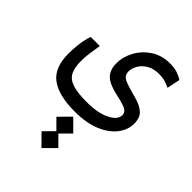

<svg xmlns="http://www.w3.org/2000/svg" viewBox="-237 -505 1060 1060"><g transform="rotate(45 293.0 24.5)"><path d="M270.5 168.9Q145.5 168.9 82.8 122.8Q20 76.7 20 -32.7Q20 -70.3 24.7 -107.7Q29.3 -145 41.5 -185.1H113.3Q106 -143.6 102.1 -114.5Q98.1 -85.4 98.1 -52.2Q98.1 -2 113.3 28.1Q128.4 58.1 168 71.5Q207.5 85 280.3 85Q367.7 85 419.4 58.8Q471.2 32.7 471.2 -2.4Q471.2 -16.1 464.1 -25.4Q457 -34.7 436.3 -42.7Q415.5 -50.8 373.5 -59.6Q304.2 -74.2 274.7 -101.8Q245.1 -129.4 245.1 -182.6Q245.1 -233.9 271.2 -281.7Q297.4 -329.6 344.7 -360.6Q392.1 -391.6 456.5 -391.6Q489.7 -391.6 513.9 -383.5Q538.1 -375.5 556.6 -362.8L540.5 -286.1Q522 -295.9 501.5 -301.8Q481 -307.6 454.6 -307.6Q410.6 -307.6 381.6 -290Q352.5 -272.5 338.4 -247.3Q324.2 -222.2 324.2 -198.2Q324.2 -180.2 332.5 -168.7Q340.8 -157.2 363.8 -148.2Q386.7 -139.2 430.7 -127.4Q481.9 -114.7 507.6 -98.9Q533.2 -83 542 -63Q550.8 -43 550.8 -16.6Q550.8 32.7 517.6 75.2Q484.4 117.7 421.9 143.3Q359.4 168.9 270.5 168.9ZM283.7 440.9 218.3 375 275.9 316.9 219.7 260.3 285.2 194.3 351.1 260.3 293 318.4 349.6 375Z"/></g></svg>

Font: Cascadia Mono SemiLight
Style: Regular
Weight: 350
Monospace: yes
Designer: Aaron Bell
Foundry: Saja Typeworks
Version: Version 2404.023; ttfautohint (v1.8.4)